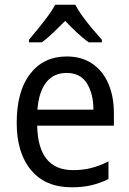

<svg xmlns="http://www.w3.org/2000/svg" viewBox="-20 -786 550 816"><path d="M264 -546Q327 -546 372 -515.5Q417 -485 440.5 -430.5Q464 -376 464 -306V-252H138Q142 -63 290 -63Q333 -63 368 -72Q403 -81 441 -100V-25Q404 -7 367.5 1.5Q331 10 284 10Q173 10 112 -63Q51 -136 51 -264Q51 -398 108 -472Q165 -546 264 -546ZM263 -476Q208 -476 176.5 -436Q145 -396 139 -320H377Q377 -387 349.5 -431.5Q322 -476 263 -476ZM300 -766Q311 -744 331 -716.5Q351 -689 373 -663Q395 -637 413 -617V-606H357Q333 -623 307.5 -647Q282 -671 257 -697Q231 -671 206 -647Q181 -623 158 -606H103V-617Q121 -638 142.5 -664.5Q164 -691 183.5 -717.5Q203 -744 215 -766Z"/></svg>

Font: Noto Sans SemiCondensed
Style: Regular
Weight: 400
Width: 4
Designer: Monotype Design Team
Foundry: Monotype Imaging Inc.
Version: Version 2.013; ttfautohint (v1.8.4.7-5d5b)